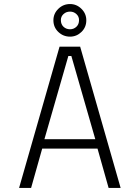

<svg xmlns="http://www.w3.org/2000/svg" viewBox="-20 -931 690 951"><path d="M577.5 0H518L463 -195H189L134 0H74.5L275 -700H377ZM318.5 -653.5 200 -241.5H452L333.5 -653.5ZM327 -749.5Q293 -749.5 268.8 -772.8Q244.5 -796 244.5 -830.5Q244.5 -863.5 268.8 -887.2Q293 -911 327 -911Q359.5 -911 383.5 -887.2Q407.5 -863.5 407.5 -830.5Q407.5 -796 383.5 -772.8Q359.5 -749.5 327 -749.5ZM327 -786Q345 -786 358.2 -798.2Q371.5 -810.5 371.5 -831.5Q371.5 -849.5 358.2 -861.5Q345 -873.5 327 -873.5Q308 -873.5 294.8 -861.5Q281.5 -849.5 281.5 -831.5Q281.5 -810.5 294.8 -798.2Q308 -786 327 -786Z"/></svg>

Font: Trispace ExtraLight
Style: Regular
Weight: 200
Designer: Tyler Finck
Foundry: Etcetera Type Company
Version: Version 1.210; ttfautohint (v1.8.3)